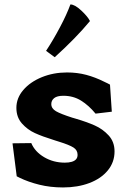

<svg xmlns="http://www.w3.org/2000/svg" viewBox="-20 -814 559 844"><path d="M66.5 -32.5Q63 -34 60 -35.8Q57 -37.5 53.5 -39L35 -184L117.5 -185Q133.5 -147 174.2 -123Q215 -99 265 -99Q283 -99 295.5 -102.8Q308 -106.5 314.5 -114Q321 -121.5 321 -133.5Q321 -154 303 -165.5Q285 -177 240 -191Q231.5 -194 222.5 -196.5Q218.5 -198.5 213.5 -199.5Q166.5 -214 133.5 -229Q100.5 -244 76.2 -271.5Q52 -299 52 -340Q52 -383 82.5 -418.5Q113 -454 164 -474.8Q215 -495.5 274.5 -495.5Q319.5 -495.5 359 -485Q398.5 -474.5 437.5 -455Q457 -446 463.5 -442L471.5 -323L400 -314.5Q370.5 -350.5 336.2 -371.8Q302 -393 258.5 -393Q231 -393 218.2 -382.8Q205.5 -372.5 205.5 -356.5Q205.5 -337 226.2 -325Q247 -313 298.5 -296.5Q299.5 -296.5 299.5 -296.2Q299.5 -296 300.5 -296Q308.5 -294 314 -292Q361.5 -278 396.5 -262.5Q431.5 -247 457.5 -218.8Q483.5 -190.5 483.5 -148.5Q483.5 -101 454 -65Q424.5 -29 373 -9.5Q321.5 10 257 10Q201.5 10 153 -2Q104.5 -14 66.5 -32.5ZM220.5 -562.5 182.5 -590.5Q213.5 -637.5 243.5 -694Q273.5 -750.5 289.5 -794.5Q308.5 -794.5 337 -768Q365.5 -741.5 375.5 -721.5Q314.5 -647.5 220.5 -562.5Z"/></svg>

Font: TMT Limkin
Style: Regular
Weight: 400
Designer: Gabriel Drozdov
Version: Version 1.000;Glyphs 3.1.2 (3151)